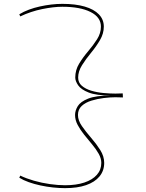

<svg xmlns="http://www.w3.org/2000/svg" viewBox="-20 -835 757 995"><path d="M303 -815Q371 -815 419 -801Q467 -787 492.5 -760.5Q518 -734 518 -697Q518 -661 498 -627Q478 -593 451.5 -561Q425 -529 405 -497Q385 -465 385 -433Q385 -407 404 -390.5Q423 -374 453 -365Q483 -356 516.5 -353Q550 -350 578 -350L616 -351L617 -330L578 -331Q551 -331 518 -327Q485 -323 454 -313.5Q423 -304 403.5 -286Q384 -268 384 -239Q384 -211 404.5 -181.5Q425 -152 452 -121Q479 -90 499.5 -57.5Q520 -25 520 9Q520 50 495.5 79.5Q471 109 426 124.5Q381 140 317 140Q287 140 254.5 136.5Q222 133 189.5 126Q157 119 129 109Q101 99 80 86L85 75Q116 90 156 101.5Q196 113 238.5 119Q281 125 317 125Q375 125 417 111Q459 97 482 71Q505 45 505 9Q505 -14 491.5 -38Q478 -62 457.5 -86.5Q437 -111 416.5 -136.5Q396 -162 382.5 -187.5Q369 -213 369 -239Q369 -262 383 -285Q397 -308 437 -324Q477 -340 554 -340Q479 -340 439.5 -355.5Q400 -371 385 -393Q370 -415 370 -433Q370 -472 390 -505Q410 -538 436.5 -569Q463 -600 483 -631.5Q503 -663 503 -697Q503 -746 449 -773Q395 -800 303 -800Q258 -800 199 -788Q140 -776 85 -750L80 -761Q103 -775 130 -785Q157 -795 186.5 -801.5Q216 -808 245.5 -811.5Q275 -815 303 -815Z"/></svg>

Font: Kalnia Expanded Thin
Style: Regular
Weight: 250
Width: 7
Designer: Frida Medrano
Foundry: Frida Medrano
Version: Version 1.105